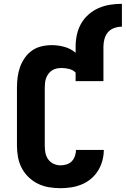

<svg xmlns="http://www.w3.org/2000/svg" viewBox="-20 -980 660 1008"><path d="M298 8Q267 8 237 3Q207 -2 180 -15Q153 -28 130.5 -49.5Q108 -71 94 -98Q80 -125 74.5 -155Q69 -185 69 -215V-520Q69 -547 72.5 -574.5Q76 -602 85 -627.5Q94 -653 110 -676Q126 -699 148 -714.5Q170 -730 197 -736.5Q224 -743 252 -743Q285 -743 318 -734Q351 -725 377 -703V-735Q377 -766 383.5 -797Q390 -828 405.5 -855.5Q421 -883 445 -904Q469 -925 497.5 -937.5Q526 -950 557.5 -955Q589 -960 620 -960V-840Q600 -840 580 -833Q560 -826 547 -811Q534 -796 528.5 -775.5Q523 -755 523 -735V-554H377V-599Q363 -613 343 -618Q323 -623 303 -623Q291 -623 278 -620.5Q265 -618 254 -611Q243 -604 235 -593.5Q227 -583 222.5 -571Q218 -559 216.5 -546Q215 -533 215 -520V-215Q215 -196 218.5 -177.5Q222 -159 233 -143.5Q244 -128 261.5 -120Q279 -112 298 -112Q314 -112 330 -117Q346 -122 357 -133.5Q368 -145 373.5 -161Q379 -177 379 -193H525Q525 -165 517.5 -137Q510 -109 495 -84.5Q480 -60 458 -41.5Q436 -23 409.5 -12Q383 -1 354.5 3.5Q326 8 298 8Z"/></svg>

Font: Iosevka Custom Heavy Extended
Style: Regular
Weight: 900
Width: 7
Monospace: yes
Designer: Belleve Invis
Foundry: Belleve Invis
Version: Version 11.2.4; ttfautohint (v1.8.4)